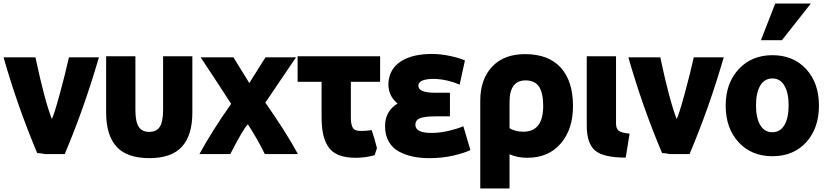

<svg xmlns="http://www.w3.org/2000/svg" viewBox="-25 -863 4703 1089"><path d="M269 -188Q282 -213 313.5 -328Q345 -443 366 -538H536Q454 -254 342 11H231Q208 6 186 5Q75 -258 -5 -538H176Q229 -289 269 -188Z M822 34Q696 34 636.5 -30.5Q577 -95 577 -225V-544H743V-239Q743 -173 761.5 -144Q780 -115 822 -115Q863 -115 881.5 -144Q900 -173 900 -239V-544H1066V-225Q1066 -95 1006.5 -30.5Q947 34 822 34Z M1381 -158Q1359 -140 1281 11H1106Q1178 -121 1286 -274L1187 -426L1113 -538H1299L1389 -392L1481 -538H1654L1480 -281Q1597 -114 1665 11H1477Q1439 -68 1381 -158Z M2113 -23 2100 17Q2049 32 1993 32Q1934 32 1895 16Q1856 0 1835.5 -32.5Q1815 -65 1807 -105.5Q1799 -146 1799 -204V-399H1663V-544H2131V-399H1965V-197Q1965 -132 1994 -124Q2021 -116 2083 -125Q2098 -84 2113 -23Z M2423 -109Q2471 -109 2522.5 -121.5Q2574 -134 2603 -147L2643 -12Q2609 5 2546 19.5Q2483 34 2410 34Q2361 34 2319 25.5Q2277 17 2239.5 -2.5Q2202 -22 2180.5 -59Q2159 -96 2159 -148Q2159 -232 2230 -276Q2185 -313 2179 -367Q2176 -390 2181 -415Q2194 -484 2258 -520.5Q2322 -557 2425 -557Q2474 -557 2528 -545.5Q2582 -534 2612 -520L2582 -383Q2517 -411 2451 -415Q2431 -416 2415 -415Q2348 -410 2348 -377Q2348 -337 2442 -337Q2445 -337 2446 -337H2527V-203H2443Q2421 -203 2407.5 -202Q2394 -201 2373 -197Q2352 -193 2341.5 -182.5Q2331 -172 2331 -155Q2331 -109 2423 -109Z M2965 32Q2911 32 2865 12V206H2699V-292Q2699 -413 2766 -484.5Q2833 -556 2953 -556Q3086 -556 3155.5 -479.5Q3225 -403 3225 -261Q3225 -130 3155.5 -49Q3086 32 2965 32ZM2865 -284V-136Q2897 -116 2943 -116Q3056 -116 3056 -262Q3056 -335 3032.5 -371Q3009 -407 2956 -407Q2865 -407 2865 -284Z M3546 -105 3524 31Q3397 31 3350 -9.5Q3303 -50 3303 -150V-169V-544H3469V-162Q3469 -133 3485 -121Q3501 -109 3546 -105Z M3813 -188Q3826 -213 3857.5 -328Q3889 -443 3910 -538H4080Q3998 -254 3886 11H3775Q3752 6 3730 5Q3619 -258 3539 -538H3720Q3773 -289 3813 -188Z M4356 23Q4237 23 4164 -56.5Q4091 -136 4091 -264Q4091 -391 4164.5 -470.5Q4238 -550 4356 -550Q4475 -550 4547.5 -471Q4620 -392 4620 -264Q4620 -136 4548 -56.5Q4476 23 4356 23ZM4448 -266Q4448 -337 4424 -377.5Q4400 -418 4356 -418Q4311 -418 4287 -377.5Q4263 -337 4263 -266Q4263 -194 4287 -153.5Q4311 -113 4356 -113Q4400 -113 4424 -153.5Q4448 -194 4448 -266ZM4410 -635H4291L4372 -843H4574Z"/></svg>

Font: Repo
Style: ExtraBold
Weight: 800
Designer: Stefan Peev
Foundry: Context Ltd
Version: Version 001.000